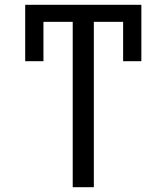

<svg xmlns="http://www.w3.org/2000/svg" viewBox="-20 -780 694 800"><path d="M283 0V-689H161V-525H85V-760H569V-525H493V-689H371V0Z"/></svg>

Font: Noto Sans
Style: Regular
Weight: 400
Designer: Monotype Design Team
Foundry: Monotype Imaging Inc.
Version: Version 2.007